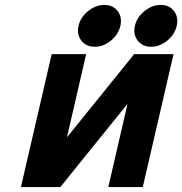

<svg xmlns="http://www.w3.org/2000/svg" viewBox="-20 -760 740 780"><path d="M190 -540H330L252 -202L525 -540H685L560 0H420L498 -338L225 0H65ZM310.5 -595Q291 -620 299 -655Q307 -690 338 -715Q369 -740 404 -740Q439 -740 458 -715Q477 -690 469 -655Q461 -620 430.5 -595Q400 -570 365 -570Q330 -570 310.5 -595ZM539.5 -595Q520 -620 528 -655Q536 -690 567 -715Q598 -740 633 -740Q668 -740 687 -715Q706 -690 698 -655Q690 -620 659.5 -595Q629 -570 594 -570Q559 -570 539.5 -595Z"/></svg>

Font: Miedinger
Style: Bold-Italic
Weight: 700
Italic angle: -13°
Version: Version 001.000